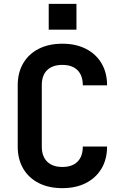

<svg xmlns="http://www.w3.org/2000/svg" viewBox="-20 -967 640 997"><path d="M304 10Q233 10 181 -16.5Q129 -43 100.5 -91.5Q72 -140 72 -206V-524Q72 -590 100.5 -638.5Q129 -687 181 -713.5Q233 -740 304 -740Q374 -740 426 -713.5Q478 -687 507 -638.5Q536 -590 536 -524H410Q410 -575 382.5 -602.5Q355 -630 304 -630Q253 -630 225 -603Q197 -576 197 -525V-206Q197 -155 225 -127.5Q253 -100 304 -100Q355 -100 382.5 -127.5Q410 -155 410 -206H536Q536 -140 507 -91.5Q478 -43 426 -16.5Q374 10 304 10ZM233 -947H377V-813H233Z"/></svg>

Font: Tiny
Style: Bold
Weight: 700
Monospace: yes
Designer: Philipp Nurullin, Konstantin Bulenkov
Foundry: JetBrains
Version: Version 2.251; ttfautohint (v1.8.4.7-5d5b)